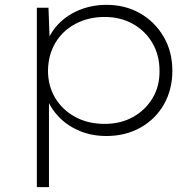

<svg xmlns="http://www.w3.org/2000/svg" viewBox="-20 -552 799 792"><path d="M132 220V-520H180L185 -384L171 -372Q189 -421 224.5 -456.5Q260 -492 310.5 -512Q361 -532 420 -532Q497 -532 558 -497Q619 -462 655 -400.5Q691 -339 691 -260Q691 -183 656.5 -122Q622 -61 560 -26Q498 9 419 9Q359 9 309.5 -11.5Q260 -32 225 -67.5Q190 -103 171 -151L182 -139V220ZM412 -41Q478 -41 529 -69.5Q580 -98 609.5 -147.5Q639 -197 638 -260Q638 -325 608.5 -375Q579 -425 528 -453.5Q477 -482 412 -482Q344 -482 291 -453.5Q238 -425 208.5 -375.5Q179 -326 178 -261Q178 -197 208 -147.5Q238 -98 290.5 -69.5Q343 -41 412 -41Z"/></svg>

Font: Lexend Exa ExtraLight
Style: Regular
Weight: 250
Designer: Bonnie Shaver-Troup, Thomas Jockin
Foundry: Lexend
Version: Version 1.007